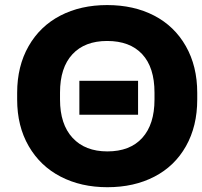

<svg xmlns="http://www.w3.org/2000/svg" viewBox="-20 -741 811 770"><path d="M533.7 -417V-280.8H298.3V-417ZM771 -368.7V-341.8Q771 -234.9 725.8 -154.8Q680.7 -74.7 599.1 -32.5Q517.6 9.8 410.6 9.8Q305.2 9.8 223.4 -32.5Q141.6 -74.7 95.2 -154.8Q48.8 -234.9 48.8 -341.8V-368.7Q48.8 -475.6 94.7 -555.9Q140.6 -636.2 222.2 -678.5Q303.7 -720.7 409.7 -720.7Q516.6 -720.7 598.1 -678.5Q679.7 -636.2 725.3 -555.9Q771 -475.6 771 -368.7ZM599.6 -341.8V-369.6Q599.6 -470.7 550.3 -523.7Q501 -576.7 409.7 -576.7Q319.8 -576.7 270.3 -523.2Q220.7 -469.7 220.7 -369.6V-341.8Q220.7 -242.7 271 -188.2Q321.3 -133.8 410.6 -133.8Q501.5 -133.8 550.5 -188Q599.6 -242.2 599.6 -341.8Z"/></svg>

Font: Bert Sans Black
Style: Regular
Weight: 900
Designer: Christian Robertson, Adam Twardoch, & Cristiano Sobral
Foundry: Google
Version: Version 12.135;January 10, 2020;FontCreator 12.0.0.2547 64-b